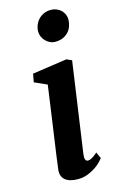

<svg xmlns="http://www.w3.org/2000/svg" viewBox="-126 -872 574 934"><g transform="rotate(-15 160.5 -405.0)"><path d="M64.9 -59.6Q68.4 -88.9 74.2 -130.6Q80.1 -172.4 87.6 -224.9Q95.2 -277.3 104 -339.8Q112.8 -402.3 122.6 -472.7L59.6 -501L67.4 -542.5L241.7 -567.9L267.6 -556.2L202.6 -102.1Q197.3 -64.9 216.8 -64.9Q225.1 -64.9 235.8 -70.8Q246.6 -76.7 265.1 -92.3L279.3 -60.5Q275.4 -55.2 264.4 -43.5Q253.4 -31.7 236.3 -20Q219.2 -8.3 196.5 0.7Q173.8 9.8 146 9.8Q103.5 9.8 82.3 -8.1Q61 -25.9 64.9 -59.6ZM212.9 -664.1Q198.7 -664.1 186.3 -669.9Q173.8 -675.8 164.3 -685.5Q154.8 -695.3 149.4 -708Q144 -720.7 144 -734.4Q144.5 -752 151.1 -767.6Q157.7 -783.2 168.9 -794.7Q180.2 -806.2 195.6 -813Q210.9 -819.8 229 -819.8Q246.1 -819.8 259.5 -814.2Q272.9 -808.6 282.5 -799.1Q292 -789.6 296.9 -777.3Q301.8 -765.1 301.8 -752Q301.3 -734.4 295.4 -718.3Q289.6 -702.1 278.1 -690.2Q266.6 -678.2 250.2 -671.1Q233.9 -664.1 212.9 -664.1Z"/></g></svg>

Font: Merriweather Bold
Style: Italic
Weight: 700
Italic angle: -7°
Designer: Eben Sorkin ( eben@eyebytes.com )
Foundry: Eben Sorkin ( eben@eyebytes.com )
Version: Version 1.5; ttfautohint (v0.97) -l 13 -r 13 -G 200 -x 24 -f